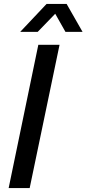

<svg xmlns="http://www.w3.org/2000/svg" viewBox="-20 -957 440 977"><path d="M24 0 175 -729H283L131 0ZM83 -795 217 -937H319L400 -795H313L261 -887L172 -795Z"/></svg>

Font: Mona Sans ExtraLight Medium
Style: Italic
Weight: 500
Italic angle: -11.6951°
Version: Version 2.000